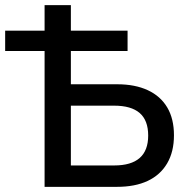

<svg xmlns="http://www.w3.org/2000/svg" viewBox="-25 -725 741 745"><path d="M148 0V-527H-5V-606H148V-705H250V-606H470V-527H250V-398H430Q499 -398 548.5 -375Q598 -352 624 -308Q650 -264 650 -200Q650 -136 623.5 -91Q597 -46 548 -23Q499 0 429 0ZM250 -83H418Q484 -83 517 -112Q550 -141 550 -199Q550 -258 517 -286.5Q484 -315 418 -315H250Z"/></svg>

Font: Nunito Sans 10pt SemiCondensed SemiBold
Style: Regular
Weight: 600
Width: 4
Designer: Vernon Adams
Foundry: Vernon Adams
Version: Version 3.101;gftools[0.9.27]